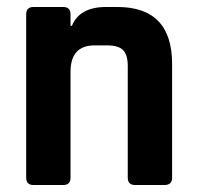

<svg xmlns="http://www.w3.org/2000/svg" viewBox="-20 -530 563 550"><path d="M161 0H76Q55 0 55 -21V-489Q55 -510 76 -510H161Q182 -510 182 -489V-456H186Q208 -510 284 -510H316Q473 -510 473 -347V-21Q473 0 451 0H367Q346 0 346 -21V-341Q346 -373 332.5 -386.5Q319 -400 287 -400H251Q182 -400 182 -324V-21Q182 0 161 0Z"/></svg>

Font: Rajdhani
Style: Bold
Weight: 700
Designer: Satya Rajpurohit, Jyotish Sonowal
Foundry: Indian Type Foundry
Version: Version 1.201 February 1, 2022